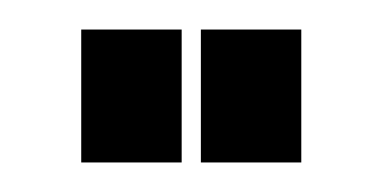

<svg xmlns="http://www.w3.org/2000/svg" viewBox="-20 -851 259 130"><path d="M103 -831V-741H35V-831ZM184 -831V-741H116V-831Z"/></svg>

Font: Bebas Neue Regular
Style: Regular
Weight: 400
Designer: Ryoichi Tsunekawa & LGV (GE)
Foundry: Free Software Foundation, Inc.
Version: Version 1.003 August 13, 2016